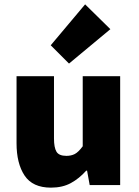

<svg xmlns="http://www.w3.org/2000/svg" viewBox="-20 -850 640 882"><path d="M214 12Q130 12 93 -43.5Q56 -99 56 -192V-500H228V-214Q228 -172 239.5 -153Q251 -134 285 -134Q307 -134 323.5 -142.5Q340 -151 360 -178V-500H532V0H392L380 -66H376Q344 -30 305.5 -9Q267 12 214 12ZM297 -558 213 -642 371 -830 487 -716Z"/></svg>

Font: Source Code Pro Black
Style: Regular
Weight: 900
Monospace: yes
Designer: Paul D. Hunt, Teo Tuominen
Foundry: Adobe Systems Incorporated
Version: Version 2.030;PS 1.000;hotconv 16.6.51;makeotf.lib2.5.65220